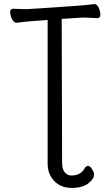

<svg xmlns="http://www.w3.org/2000/svg" viewBox="-20 -728 540 943"><path d="M285 72Q285 103 298 118.5Q311 134 331 134Q377 134 396 98Q403 87 412.5 87Q422 87 432 102.5Q442 118 442 130.5Q442 143 429 158Q399 195 332 195Q265 195 231 141Q214 114 214 76V-630Q105 -623 64 -616Q48 -616 39 -634.5Q30 -653 30 -667Q30 -685 45 -685Q52 -685 70.5 -684Q89 -683 109 -683Q123 -683 365 -700Q404 -703 443 -708Q457 -708 465 -689.5Q473 -671 473 -657Q473 -639 459 -639Q403 -642 388 -642L283 -635Q284 -276 285 72Z"/></svg>

Font: Moon Stars Kai HW
Style: Regular
Weight: 400
Designer: GuiWonder
Version: Version 1.101